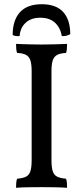

<svg xmlns="http://www.w3.org/2000/svg" viewBox="-20 -887 394 910"><path d="M130 -549Q130 -583 124 -601Q118 -619 103 -627Q88 -635 61 -636Q58 -644 57 -655Q56 -666 56 -679Q75 -678 94.5 -677.5Q114 -677 135 -676.5Q156 -676 177 -676Q199 -676 219 -676.5Q239 -677 258.5 -677.5Q278 -678 298 -679Q298 -666 297 -655Q296 -644 293 -636Q267 -635 251.5 -627Q236 -619 230 -601Q224 -583 224 -549V-127Q224 -94 230 -75.5Q236 -57 251.5 -49.5Q267 -42 293 -40Q296 -32 297 -21.5Q298 -11 298 3Q268 1 237 0.5Q206 0 177 0Q148 0 115 0.5Q82 1 56 3Q56 -11 57 -21.5Q58 -32 61 -40Q88 -42 103 -49.5Q118 -57 124 -75.5Q130 -94 130 -127ZM178 -867Q246 -867 279.5 -830Q313 -793 313 -725Q304 -720 293.5 -717.5Q283 -715 273 -716Q266 -756 240.5 -779.5Q215 -803 171 -803Q128 -803 102 -779.5Q76 -756 73 -716Q63 -715 54 -716.5Q45 -718 40 -721Q40 -791 74.5 -829Q109 -867 178 -867Z"/></svg>

Font: Vollkorn
Style: Regular
Weight: 400
Designer: Friedrich Althausen
Foundry: Friedrich Althausen
Version: Version 5.001